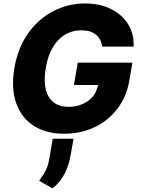

<svg xmlns="http://www.w3.org/2000/svg" viewBox="-20 -757 807 1101"><path d="M566.4 -489.7Q560 -534.1 529.8 -558.6Q499.6 -583.1 446.4 -583.1Q367.2 -583.1 313 -525.9Q258.9 -468.8 242.2 -364.7Q224.8 -259.9 259.4 -202.1Q294 -144.2 374.6 -144.2Q433.6 -144.2 481.5 -176Q529.5 -207.7 542.3 -269.5H403.8L425.8 -397.7H739.3L722.7 -301.5Q707 -203.8 653.8 -134.1Q600.5 -64.3 521.3 -27.2Q442.1 9.9 348 9.9Q244.7 9.9 174 -35.3Q103.3 -80.6 73.3 -164.1Q43.3 -247.5 61.8 -362.6Q81.3 -481.5 140.8 -565.3Q200.3 -649.1 285.7 -693.2Q371.1 -737.2 468 -737.2Q552.2 -737.2 615.9 -705.6Q679.7 -674 714.5 -618.3Q749.3 -562.5 746.1 -489.7ZM401.6 38.4 386.4 124.6Q376.8 186.8 351.9 236.5Q327.1 286.2 281.2 323.5L204.5 279.8Q219.5 258.5 231 240.6Q242.5 222.7 251.2 198.7Q259.9 174.7 266 134.9L282.3 38.4Z"/></svg>

Font: Inter UI Extra Bold
Style: Italic
Weight: 800
Italic angle: 9.39999°
Designer: Rasmus Andersson
Foundry: rsms
Version: 3.2;8d6f07862